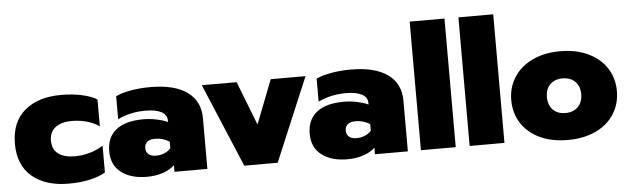

<svg xmlns="http://www.w3.org/2000/svg" viewBox="-48 -912 3595 1099"><g transform="rotate(-5 1749.5 -362.0)"><path d="M20 -239Q20 -363 97.5 -429Q175 -495 309 -495Q369 -495 424 -483.5Q479 -472 513 -451V-296Q483 -318 441.5 -329.5Q400 -341 355 -341Q297 -341 262 -315.5Q227 -290 227 -239Q227 -188 261.5 -163Q296 -138 354 -138Q399 -138 441.5 -150Q484 -162 519 -185V-31Q483 -9 428 3Q373 15 308 15Q175 15 97.5 -50.5Q20 -116 20 -239Z M554 -149Q554 -230 608 -272.5Q662 -315 765 -315Q802 -315 840 -307Q878 -299 904 -287V-296Q904 -329 871.5 -346Q839 -363 781 -363Q694 -363 621 -328V-460Q654 -476 707 -485.5Q760 -495 820 -495Q959 -495 1032 -442Q1105 -389 1105 -292V0H916V-38Q892 -14 850 0.5Q808 15 757 15Q665 15 609.5 -27.5Q554 -70 554 -149ZM904 -137V-174Q867 -198 820 -198Q792 -198 776.5 -185Q761 -172 761 -149Q761 -127 776 -114Q791 -101 819 -101Q846 -101 869 -111Q892 -121 904 -137Z M1115 -480H1315L1413 -228L1511 -480H1711L1509 0H1317Z M1706 -149Q1706 -230 1760 -272.5Q1814 -315 1917 -315Q1954 -315 1992 -307Q2030 -299 2056 -287V-296Q2056 -329 2023.5 -346Q1991 -363 1933 -363Q1846 -363 1773 -328V-460Q1806 -476 1859 -485.5Q1912 -495 1972 -495Q2111 -495 2184 -442Q2257 -389 2257 -292V0H2068V-38Q2044 -14 2002 0.5Q1960 15 1909 15Q1817 15 1761.5 -27.5Q1706 -70 1706 -149ZM2056 -137V-174Q2019 -198 1972 -198Q1944 -198 1928.5 -185Q1913 -172 1913 -149Q1913 -127 1928 -114Q1943 -101 1971 -101Q1998 -101 2021 -111Q2044 -121 2056 -137Z M2332 -739H2532V0H2332Z M2612 -739H2812V0H2612Z M2872 -240Q2872 -313 2909 -371Q2946 -429 3014.5 -462Q3083 -495 3175 -495Q3267 -495 3336 -462Q3405 -429 3442 -371Q3479 -313 3479 -240Q3479 -166 3442 -108Q3405 -50 3336 -17.5Q3267 15 3175 15Q3083 15 3014.5 -17.5Q2946 -50 2909 -108Q2872 -166 2872 -240ZM3274 -240Q3274 -286 3247 -312.5Q3220 -339 3175 -339Q3130 -339 3103.5 -312.5Q3077 -286 3077 -240Q3077 -194 3103.5 -167Q3130 -140 3175 -140Q3220 -140 3247 -167Q3274 -194 3274 -240Z"/></g></svg>

Font: Prompt ExtraBold
Style: Regular
Weight: 800
Designer: Katatrad Team
Foundry: CadsonDemak
Version: Version 1.001